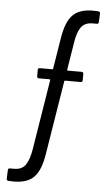

<svg xmlns="http://www.w3.org/2000/svg" viewBox="-61 -748 554 995"><g transform="rotate(5 216.0 -250.0)"><path d="M12 197 14 153Q14 143 24 143H46Q86 143 105 116Q124 89 133 34L192 -331Q192 -335 189 -335H133Q123 -335 123 -345V-378Q123 -388 133 -388H197Q202 -388 202 -392L228 -552Q241 -636 275.5 -672.5Q310 -709 381 -709Q399 -709 409 -708Q419 -707 419 -697L417 -653Q417 -643 407 -643H385Q345 -643 325.5 -616Q306 -589 298 -534L275 -392Q275 -388 278 -388H350Q360 -388 360 -378V-345Q360 -335 350 -335H270Q265 -335 265 -331L203 52Q190 136 155.5 172.5Q121 209 49 209Q32 209 22 208Q12 207 12 197Z"/></g></svg>

Font: Barlow Condensed
Style: Regular
Weight: 400
Width: 3
Designer: Jeremy Tribby
Foundry: Tribby Type
Version: Version 1.500